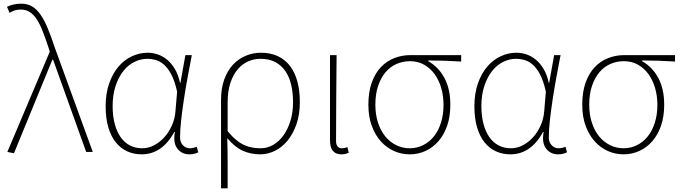

<svg xmlns="http://www.w3.org/2000/svg" viewBox="-20 -827 3707 1045"><path d="M20 0 251 -546 242 -574Q226 -623 211 -660.5Q196 -698 179 -723.5Q162 -749 141 -762Q120 -775 93 -775Q73 -775 58 -769.5Q43 -764 32 -757L18 -790Q32 -797 51.5 -802Q71 -807 96 -807Q130 -807 155.5 -791.5Q181 -776 201.5 -746Q222 -716 240 -672.5Q258 -629 276 -574L485 0H449L269 -502H265L56 7Z M751 13Q708 13 672 -3.5Q636 -20 610 -52.5Q584 -85 569.5 -134Q555 -183 555 -249Q555 -318 574 -372.5Q593 -427 624.5 -464Q656 -501 697.5 -520.5Q739 -540 784 -540Q811 -540 838 -531Q865 -522 889 -502.5Q913 -483 931.5 -452Q950 -421 960 -376H962L989 -527H1024Q1013 -470 1001.5 -408Q990 -346 981 -286.5Q972 -227 966 -173.5Q960 -120 960 -79Q960 -53 975.5 -36.5Q991 -20 1013 -20Q1023 -20 1033 -22.5Q1043 -25 1051 -28L1059 2Q1051 6 1039 9.5Q1027 13 1010 13Q970 13 945.5 -18Q921 -49 932 -109H929Q862 13 751 13ZM754 -20Q787 -20 818 -36Q849 -52 874 -79.5Q899 -107 915.5 -144Q932 -181 935 -222L944 -328Q931 -387 912 -422.5Q893 -458 871 -476.5Q849 -495 826 -501Q803 -507 783 -507Q746 -507 711.5 -490Q677 -473 651 -440Q625 -407 609 -359Q593 -311 593 -249Q593 -197 604 -154.5Q615 -112 635.5 -82Q656 -52 686 -36Q716 -20 754 -20Z M1183 -283Q1183 -346 1200.5 -394.5Q1218 -443 1248 -475Q1278 -507 1317.5 -523.5Q1357 -540 1400 -540Q1453 -540 1493 -521Q1533 -502 1559.5 -466.5Q1586 -431 1599 -381.5Q1612 -332 1612 -271Q1612 -204 1593.5 -151Q1575 -98 1545 -61.5Q1515 -25 1476 -6Q1437 13 1396 13Q1346 13 1302.5 -6Q1259 -25 1217 -75Q1218 -35 1218.5 -2.5Q1219 30 1219 61.5Q1219 93 1219 125.5Q1219 158 1219 198H1183ZM1398 -20Q1435 -20 1467 -38.5Q1499 -57 1523 -90.5Q1547 -124 1561 -170Q1575 -216 1575 -271Q1575 -321 1565 -364.5Q1555 -408 1533.5 -439.5Q1512 -471 1478.5 -489Q1445 -507 1398 -507Q1363 -507 1331 -493Q1299 -479 1274 -450Q1249 -421 1234 -376Q1219 -331 1219 -268V-113Q1243 -84 1265.5 -65.5Q1288 -47 1310.5 -37Q1333 -27 1355 -23.5Q1377 -20 1398 -20Z M1837 13Q1808 13 1792 -5.5Q1776 -24 1776 -66V-527H1812Q1811 -407 1810 -292.5Q1809 -178 1809 -59Q1809 -39 1818 -29.5Q1827 -20 1840 -20Q1848 -20 1854.5 -21.5Q1861 -23 1871 -26L1878 4Q1870 8 1860.5 10.5Q1851 13 1837 13Z M2210 13Q2165 13 2124.5 -5Q2084 -23 2053 -57.5Q2022 -92 2003.5 -142Q1985 -192 1985 -257Q1985 -327 2003.5 -378Q2022 -429 2053.5 -462Q2085 -495 2126.5 -511Q2168 -527 2213 -527H2490V-492Q2444 -495 2400.5 -496.5Q2357 -498 2311 -498V-494Q2367 -462 2399 -402.5Q2431 -343 2431 -257Q2431 -192 2413.5 -142Q2396 -92 2365.5 -57.5Q2335 -23 2295 -5Q2255 13 2210 13ZM2210 -20Q2249 -20 2283 -37Q2317 -54 2341.5 -84.5Q2366 -115 2380 -159Q2394 -203 2394 -257Q2394 -303 2382 -346Q2370 -389 2346.5 -422Q2323 -455 2289 -474.5Q2255 -494 2212 -494Q2173 -494 2138.5 -479Q2104 -464 2078.5 -434Q2053 -404 2038 -359.5Q2023 -315 2023 -257Q2023 -203 2037.5 -159Q2052 -115 2077 -84.5Q2102 -54 2136.5 -37Q2171 -20 2210 -20Z M2758 13Q2715 13 2679 -3.5Q2643 -20 2617 -52.5Q2591 -85 2576.5 -134Q2562 -183 2562 -249Q2562 -318 2581 -372.5Q2600 -427 2631.5 -464Q2663 -501 2704.5 -520.5Q2746 -540 2791 -540Q2818 -540 2845 -531Q2872 -522 2896 -502.5Q2920 -483 2938.5 -452Q2957 -421 2967 -376H2969L2996 -527H3031Q3020 -470 3008.5 -408Q2997 -346 2988 -286.5Q2979 -227 2973 -173.5Q2967 -120 2967 -79Q2967 -53 2982.5 -36.5Q2998 -20 3020 -20Q3030 -20 3040 -22.5Q3050 -25 3058 -28L3066 2Q3058 6 3046 9.5Q3034 13 3017 13Q2977 13 2952.5 -18Q2928 -49 2939 -109H2936Q2869 13 2758 13ZM2761 -20Q2794 -20 2825 -36Q2856 -52 2881 -79.5Q2906 -107 2922.5 -144Q2939 -181 2942 -222L2951 -328Q2938 -387 2919 -422.5Q2900 -458 2878 -476.5Q2856 -495 2833 -501Q2810 -507 2790 -507Q2753 -507 2718.5 -490Q2684 -473 2658 -440Q2632 -407 2616 -359Q2600 -311 2600 -249Q2600 -197 2611 -154.5Q2622 -112 2642.5 -82Q2663 -52 2693 -36Q2723 -20 2761 -20Z M3374 13Q3329 13 3288.5 -5Q3248 -23 3217 -57.5Q3186 -92 3167.5 -142Q3149 -192 3149 -257Q3149 -327 3167.5 -378Q3186 -429 3217.5 -462Q3249 -495 3290.5 -511Q3332 -527 3377 -527H3654V-492Q3608 -495 3564.5 -496.5Q3521 -498 3475 -498V-494Q3531 -462 3563 -402.5Q3595 -343 3595 -257Q3595 -192 3577.5 -142Q3560 -92 3529.5 -57.5Q3499 -23 3459 -5Q3419 13 3374 13ZM3374 -20Q3413 -20 3447 -37Q3481 -54 3505.5 -84.5Q3530 -115 3544 -159Q3558 -203 3558 -257Q3558 -303 3546 -346Q3534 -389 3510.5 -422Q3487 -455 3453 -474.5Q3419 -494 3376 -494Q3337 -494 3302.5 -479Q3268 -464 3242.5 -434Q3217 -404 3202 -359.5Q3187 -315 3187 -257Q3187 -203 3201.5 -159Q3216 -115 3241 -84.5Q3266 -54 3300.5 -37Q3335 -20 3374 -20Z"/></svg>

Font: SpoqaHanSans
Style: Thin
Weight: 250
Designer: [Spoqa Han Sans] Dong-huui Kim \uAE40 \uB3D9 \uD718   [Noto Sans] Ryoko NISHIZUKA \u897F \u585A \u6DBC \u5B50  (kana & i
Foundry: Spoqa (http://bi.spoqa.com)
Version: Version 1.004;PS 1.004;hotconv 1.0.82;makeotf.lib2.5.63406